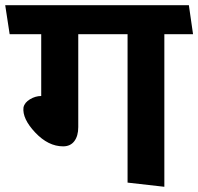

<svg xmlns="http://www.w3.org/2000/svg" viewBox="-31 -700 760 736"><path d="M458 0V-569H269V-213Q269 -179 254 -159Q239 -139 211 -139Q154 -139 104 -192Q54 -245 59 -288Q63 -307 84 -319.5Q105 -332 127 -332V-569H6L-11 -680H693L709 -569H599V16Z"/></svg>

Font: Palanquin
Style: Bold
Weight: 700
Designer: Pria Ravichandran
Version: Version 1.0.4